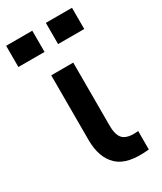

<svg xmlns="http://www.w3.org/2000/svg" viewBox="-220 -777 713 846"><g transform="rotate(-30 136.0 -353.5)"><path d="M278 0Q166 12 117.5 -33.5Q69 -79 69 -169V-498H181V-177Q181 -124 204.5 -106Q228 -88 278 -94ZM95 -710V-602H-38V-710ZM297 -710V-602H164V-710Z"/></g></svg>

Font: Syne SemiBold
Style: Regular
Weight: 600
Designer: Lucas Descroix
Foundry: Bonjour Monde
Version: Version 2.200; ttfautohint (v1.8.4)